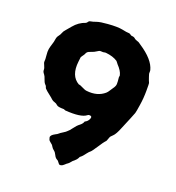

<svg xmlns="http://www.w3.org/2000/svg" viewBox="-141 -884 933 1015"><g transform="rotate(20 325.5 -376.5)"><path d="M598.6 -425.8Q592.8 -386.2 589.8 -377Q586.9 -367.7 576.2 -342.8Q565.4 -317.9 549.3 -278.3Q533.7 -238.8 520 -226.1Q519 -224.1 515.1 -221.2Q511.7 -218.8 508.8 -214.8Q505.9 -210.9 502.9 -201.7Q500 -192.4 498 -188.5Q496.1 -184.6 491.2 -180.2Q486.3 -174.8 482.4 -168.9Q478.5 -163.1 464.4 -142.1Q442.9 -109.4 437.5 -105.5Q431.6 -101.6 420.9 -87.9Q404.8 -66.4 399.9 -63.5Q395.5 -60.5 393.6 -58.6Q392.1 -56.6 389.2 -49.8Q385.7 -42.5 374 -32.2L365.2 -24.9Q363.3 -22.9 359.4 -18.1Q356 -13.2 352.1 -9.8Q348.1 -5.9 346.2 -4.9Q341.3 -2.4 332.5 6.3Q323.7 15.1 314.9 17.1Q306.6 18.6 303.2 14.6Q299.8 10.7 296.9 6.8Q293.9 2.9 292.5 1Q291 -1 284.7 -4.4Q274.9 -9.8 268.6 -23.4Q262.2 -37.1 253.4 -43.9Q244.6 -50.3 239.7 -58.6Q234.9 -66.9 231.9 -69.8Q229 -71.3 224.6 -75.7Q220.2 -80.1 215.8 -83.5Q211.4 -86.9 208.5 -100.1Q205.6 -113.3 231 -126.5Q242.2 -131.8 247.1 -136.7Q252 -141.6 266.6 -150.4Q281.2 -159.2 287.1 -166Q294.9 -171.9 306.6 -188Q321.3 -208.5 335.9 -219.2Q350.1 -230 354 -243.2Q369.1 -250 376 -265.1Q382.8 -280.3 372.6 -282.7Q362.3 -285.2 355.5 -279.3Q327.1 -256.8 237.8 -263.2L228 -267.1Q194.8 -267.1 188 -273.9Q179.7 -282.2 168.5 -285.2Q157.2 -288.1 145 -300.8Q105 -332 102.1 -336.9Q99.1 -341.8 98.1 -346.2Q97.2 -350.6 90.8 -356.4Q83 -364.7 78.1 -380.9Q73.2 -396.5 66.9 -404.3Q57.1 -415.5 57.6 -425.3Q58.1 -435.1 51.3 -448.7Q44.4 -461.9 45.4 -470.2Q46.9 -478.5 44.4 -502Q42 -524.4 44.4 -538.1Q46.9 -551.8 51.3 -564.9Q58.1 -585 59.6 -599.1Q61.5 -612.8 69.3 -622.1Q77.1 -631.8 80.6 -642.1Q84 -652.3 94.2 -663.1Q103.5 -673.8 117.2 -690.4Q144.5 -723.6 182.1 -735.8Q183.1 -736.8 185.1 -738.3Q187 -739.3 188 -741.2Q189 -743.2 192.4 -747.1Q195.8 -751 204.6 -752Q212.9 -752.9 231.9 -759.8Q251 -766.6 292.5 -769.5Q347.2 -773.9 375.5 -768.1Q403.3 -762.2 410.2 -762.7Q417 -763.2 422.4 -759.3Q427.7 -754.9 429.7 -754.4Q431.6 -753.9 437 -753.4Q441.9 -752.9 443.8 -752Q446.3 -751 448.2 -750Q450.2 -749 451.7 -747.6Q453.1 -746.1 455.6 -744.1Q458 -742.2 466.3 -739.3Q474.6 -736.8 477.5 -735.4Q480.5 -733.9 484.9 -730.5Q488.8 -727.1 491.2 -726.1Q573.2 -672.4 586.9 -617.2Q587.9 -613.3 587.4 -605.5Q586.9 -597.7 588.4 -594.2Q589.8 -589.8 592.8 -580.1Q595.7 -570.3 598.1 -564.9L604 -550.8Q605 -549.8 605 -507.8Q605 -465.8 598.6 -425.8ZM443.8 -525.4Q443.8 -527.8 444.8 -531.2Q445.8 -534.7 444.8 -537.1Q439.9 -560.1 413.1 -587.9Q412.1 -588.9 409.2 -593.3Q406.2 -597.7 401.9 -602.1Q376 -619.1 335.9 -623H331.1L319.8 -621.1Q317.9 -621.1 309.6 -621.6Q301.8 -622.1 297.9 -620.1Q293.9 -618.2 284.7 -612.3Q275.4 -606.4 269.5 -604.5Q263.7 -602.1 259.3 -600.6Q254.9 -599.1 247.1 -595.7Q239.3 -592.3 235.8 -585Q232.9 -577.1 228.5 -571.3Q224.1 -565.4 222.2 -562.5Q220.2 -559.1 217.8 -555.2L214.8 -529.8Q205.1 -446.8 257.8 -417Q265.6 -417 282.2 -408.2Q298.8 -399.4 309.1 -398.9Q370.1 -392.1 409.2 -425.8Q416 -431.6 423.8 -444.3Q431.6 -457 435.1 -461.4Q439 -465.8 443.4 -475.6Q447.8 -485.4 445.8 -503.9Q443.8 -522.5 443.8 -525.4Z"/></g></svg>

Font: AntiqueNobleBold
Style: Bold
Weight: 700
Version: Version 001.000